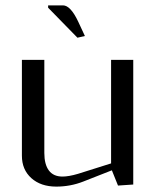

<svg xmlns="http://www.w3.org/2000/svg" viewBox="-20 -691 585 719"><path d="M160.2 -662.1V-670.9H215.8Q244.1 -670.9 272.9 -609.9L297.9 -556.2L270 -549.8ZM479 -466.8V0L421.9 3.9L398.9 -53.2L292 -11.2Q243.7 7.8 190.9 7.8Q132.8 7.8 97.4 -23.9Q62 -55.7 62 -107.9V-466.8H146V-118.2Q146 -75.2 163.1 -52.5Q180.2 -29.8 213.9 -29.8Q237.3 -29.8 272 -40L396 -79.1V-466.8Z"/></svg>

Font: Resagokr
Style: Regular
Weight: 500
Designer: gluk
Foundry: gluk
Version: Version 0.95